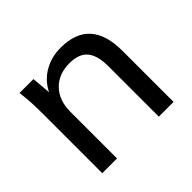

<svg xmlns="http://www.w3.org/2000/svg" viewBox="-124 -677 838 838"><g transform="rotate(-45 294.5 -258.0)"><path d="M76 0V-362Q76 -397 74.5 -432.5Q73 -468 68 -503H154L163 -400L153 -394Q175 -453 223.5 -484.5Q272 -516 335 -516Q516 -516 516 -315V0H425V-310Q425 -378 398.5 -409.5Q372 -441 314 -441Q247 -441 207 -399.5Q167 -358 167 -288V0Z"/></g></svg>

Font: Muli Medium
Style: Regular
Weight: 500
Designer: Vernon Adams
Foundry: Vernon Adams
Version: Version 2.100; ttfautohint (v1.8.1.43-b0c9)